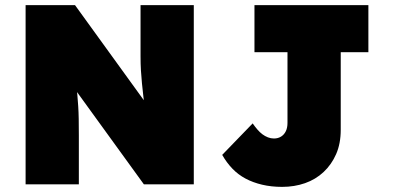

<svg xmlns="http://www.w3.org/2000/svg" viewBox="-20 -720 1539 750"><path d="M80 0V-700H273L595 -255L549 -269Q544 -309 540.5 -339Q537 -369 534.5 -394.5Q532 -420 530.5 -445Q529 -470 529 -500Q529 -530 529 -570V-700H737V0H542L187 -490L268 -466Q273 -429 276.5 -401.5Q280 -374 282 -351Q284 -328 285.5 -305.5Q287 -283 287.5 -255.5Q288 -228 288 -191V0ZM1082 10Q1040 10 1004 1.5Q968 -7 939 -22.5Q910 -38 887.5 -61.5Q865 -85 848 -115L967 -238Q976 -225 985.5 -214Q995 -203 1005 -195.5Q1015 -188 1026.5 -183.5Q1038 -179 1050 -179Q1066 -179 1078 -186.5Q1090 -194 1096.5 -207.5Q1103 -221 1103 -240V-516H974V-700H1419V-516H1311V-213Q1311 -159 1293 -118Q1275 -77 1244 -48Q1213 -19 1171.5 -4.5Q1130 10 1082 10Z"/></svg>

Font: Lexend Deca Black
Style: Regular
Weight: 900
Designer: Bonnie Shaver-Troup, Thomas Jockin
Foundry: Lexend
Version: Version 1.007